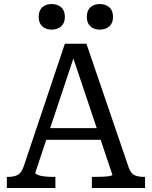

<svg xmlns="http://www.w3.org/2000/svg" viewBox="-20 -933 754 953"><path d="M202 -297H488L498 -239H189ZM333 -676 349 -657 155 -75Q155 -70 167 -65Q179 -60 199 -57.5Q219 -55 242 -55H255V0H14V-55H20Q49 -55 67.5 -64.5Q86 -74 98 -108L302 -716H409L619 -101Q630 -71 648.5 -63Q667 -55 695 -55H700V0H436V-55H450Q473 -55 493 -56Q513 -57 525.5 -59.5Q538 -62 538 -65ZM302 -849Q302 -818 283.5 -802Q265 -786 236 -786Q208 -786 190 -802Q172 -818 172 -849Q172 -881 190 -897Q208 -913 236 -913Q265 -913 283.5 -897Q302 -881 302 -849ZM541 -849Q541 -818 522.5 -802Q504 -786 475 -786Q447 -786 429 -802Q411 -818 411 -849Q411 -881 429 -897Q447 -913 475 -913Q504 -913 522.5 -897Q541 -881 541 -849Z"/></svg>

Font: Roboto Serif
Style: Regular
Weight: 400
Designer: Greg Gazdowicz
Foundry: Commercial Type
Version: Version 1.008